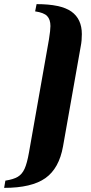

<svg xmlns="http://www.w3.org/2000/svg" viewBox="-50 -745 438 929"><path d="M346 -580Q346 -548 341 -523L255 -37Q236 70 169.5 117Q103 164 -30 164L-24 129Q15 123 36 110.5Q57 98 69 71.5Q81 45 90 -6L187 -555Q194 -599 194 -619Q194 -651 178 -667.5Q162 -684 120 -690L127 -725Q245 -725 295.5 -689Q346 -653 346 -580Z"/></svg>

Font: Fahkwang
Style: Bold Italic
Weight: 700
Italic angle: -10°
Designer: Suppakit Chalermlarp | Katatrad Co.,Ltd.
Foundry: Cadson Demak Co.,Ltd.
Version: Version 1.000; ttfautohint (v1.6)